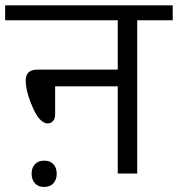

<svg xmlns="http://www.w3.org/2000/svg" viewBox="-35 -667 684 738"><path d="M417.6 0V-335.2H176.9V-227.5Q176.9 -210.8 168.9 -201.7Q160.8 -192.6 147.4 -192.6Q134 -192.6 117.8 -208.8Q101.6 -225 82.7 -273.5Q63.7 -322 63.7 -357.9Q63.7 -399.4 109.2 -399.4H417.6V-589H-15.2V-646.6H628.9V-589H492.4V0ZM99.1 37.4Q86.5 23.3 86.5 0.8Q86.5 -21.7 99.1 -35.6Q111.7 -49.5 134.7 -49.5Q157.7 -49.5 170.4 -35.6Q183 -21.7 183 0.8Q183 23.3 170.4 37.4Q157.7 51.6 134.7 51.6Q111.7 51.6 99.1 37.4Z"/></svg>

Font: KhulaRegular
Style: Regular
Weight: 400
Designer: Erin McLaughlin, Steve Matteson
Version: Version 1.001;PS 1.0;hotconv 1.0.72;makeotf.lib2.5.5900; ttf